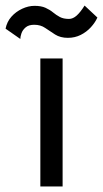

<svg xmlns="http://www.w3.org/2000/svg" viewBox="-55 -670 370 690"><path d="M90 -460V0H170V-460ZM-35 -567 18 -530Q18 -538 22 -550Q26 -562 37 -571.5Q48 -581 68 -581Q91 -581 107.5 -569.5Q124 -558 143 -546Q162 -534 189 -534Q214 -534 235 -544.5Q256 -555 271.5 -572Q287 -589 295 -607L249 -650Q234 -626 220.5 -614Q207 -602 193 -602Q173 -602 160 -609Q147 -616 135.5 -625.5Q124 -635 108.5 -642Q93 -649 69 -649Q47 -649 24.5 -638.5Q2 -628 -14 -610Q-30 -592 -35 -567Z"/></svg>

Font: Glinicke Jost Regular
Style: Regular
Weight: 400
Version: Version 3.710